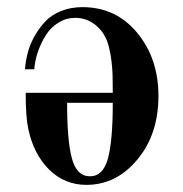

<svg xmlns="http://www.w3.org/2000/svg" viewBox="-20 -506 512 538"><path d="M50 -312H76C77.3 -329.3 81 -346.3 87 -363C93 -379.7 100.5 -395 109.5 -409C118.5 -423 130.2 -434.3 144.5 -443C158.8 -451.7 174.3 -456 191 -456C213 -456 232.7 -448.7 250 -434C267.3 -419.3 279 -399.7 285 -375C288.3 -362.3 290.8 -348.7 292.5 -334C294.2 -319.3 295.2 -306.3 295.5 -295C295.8 -283.7 296 -267.3 296 -246H52C52 -200.7 54.3 -167.3 59 -146C69 -98 88.5 -59.7 117.5 -31C146.5 -2.3 181.3 12 222 12C278 12 325.7 -11.7 365 -59C404.3 -106.3 424 -165.7 424 -237C424 -307 404.2 -366 364.5 -414C324.8 -462 273.7 -486 211 -486C189 -486 169 -482.3 151 -475C133 -467.7 118.3 -458 107 -446C95.7 -434 85.7 -420.3 77 -405C68.3 -389.7 62 -374.3 58 -359C54 -343.7 51.3 -328 50 -312ZM168 -218H296C296 -147.3 291.5 -95.3 282.5 -62C273.5 -28.7 256.7 -12 232 -12C207.3 -12 190.5 -28.7 181.5 -62C172.5 -95.3 168 -147.3 168 -218Z"/></svg>

Font: Km Standard TT
Style: Bold
Weight: 700
Designer: Alexey Kryukov <alexios@thessalonica.org.ru>
Version: Version 2.0.2